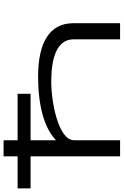

<svg xmlns="http://www.w3.org/2000/svg" viewBox="119 -880 705 1096"><g transform="rotate(-90 472.0 -332.5)"><path d="M127 0H219V-263C219 -352 436 -393 553 -393C692 -393 795 -360 795 -265V0H887V-267C887 -405 773 -468 583 -468C421 -468 291 -435 219 -366V-511H484V-585H219V-665H127V-585H-56V-511H127Z"/></g></svg>

Font: Inconsolata UltraExpanded
Style: Regular
Weight: 400
Width: 9
Monospace: yes
Designer: Raph Levien, Cyreal, Brenton Simpson
Foundry: Raph Levien, Cyreal, Google
Version: Version 3.100